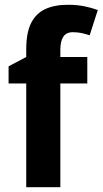

<svg xmlns="http://www.w3.org/2000/svg" viewBox="-20 -785 430 805"><path d="M346 -435H233V0H90V-435H16V-507L90 -546V-578Q90 -648 110.5 -688.5Q131 -729 170 -747Q209 -765 265 -765Q303 -765 334.5 -758.5Q366 -752 390 -743L356 -637Q341 -642 323.5 -646Q306 -650 285 -650Q258 -650 245.5 -631Q233 -612 233 -577V-546H346Z"/></svg>

Font: Noto Sans SemiCondensed
Style: Regular
Weight: 400
Width: 4
Version: Version 2.013